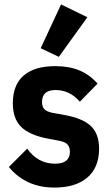

<svg xmlns="http://www.w3.org/2000/svg" viewBox="-20 -836 495 868"><path d="M226 12Q97 12 20 -81L103 -164Q151 -96 229 -96Q296 -96 296 -150Q296 -171 285.5 -182.5Q275 -194 251 -199L198 -209Q113 -225 75.5 -262.5Q38 -300 38 -369Q38 -452 87 -494.5Q136 -537 230 -537Q293 -537 339.5 -517.5Q386 -498 421 -458L341 -376Q296 -429 231 -429Q170 -429 170 -375Q170 -353 181 -342Q192 -331 217 -326L272 -316Q355 -301 391.5 -265.5Q428 -230 428 -164Q428 -79 375 -33.5Q322 12 226 12ZM246 -579 164 -618 256 -816 375 -758Z"/></svg>

Font: IBM Plex Sans Cond
Style: Bold
Weight: 700
Width: 3
Designer: Mike Abbink, Paul van der Laan, Pieter van Rosmalen
Foundry: Bold Monday
Version: Version 1.3